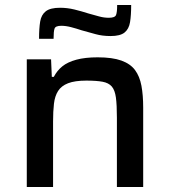

<svg xmlns="http://www.w3.org/2000/svg" viewBox="-20 -747 680 767"><path d="M87 0V-510H184L187 -440H195Q208 -465 229 -482Q250 -499 285 -508.5Q320 -518 370 -518Q429 -518 465 -505Q501 -492 519.5 -467Q538 -442 545 -404.5Q552 -367 552 -317V0H447V-277Q447 -328 443 -357.5Q439 -387 426.5 -401.5Q414 -416 389.5 -420.5Q365 -425 325 -425Q279 -425 252 -414.5Q225 -404 212 -383.5Q199 -363 195.5 -332.5Q192 -302 192 -262V0ZM136 -592Q136 -634 140.5 -661Q145 -688 163 -702Q181 -716 220 -716Q249 -716 277.5 -709Q306 -702 334 -693Q356 -687 375.5 -681.5Q395 -676 415 -676Q439 -676 443.5 -687Q448 -698 448 -727H504Q504 -686 499.5 -658.5Q495 -631 477.5 -617Q460 -603 422 -603Q389 -603 362 -610.5Q335 -618 306 -626Q285 -633 264 -638.5Q243 -644 225 -644Q202 -644 198 -633Q194 -622 194 -592Z"/></svg>

Font: Saira SemiExpanded Medium
Style: Regular
Weight: 500
Width: 6
Designer: Hector Gatti with collaboration of the Omnibus-Type team
Foundry: Omnibus-Type
Version: Version 1.101